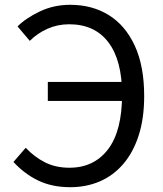

<svg xmlns="http://www.w3.org/2000/svg" viewBox="-20 -766 678 799"><path d="M272 13Q197 13 139.5 -14.5Q82 -42 36 -92L87 -151Q124 -112 168 -90Q212 -68 269 -68Q371 -68 429.5 -144.5Q488 -221 488 -373Q488 -515 431 -590Q374 -665 268 -665Q220 -665 178 -646.5Q136 -628 104 -596L53 -656Q88 -691 146 -718.5Q204 -746 272 -746Q364 -746 433 -703Q502 -660 541 -575.5Q580 -491 580 -366Q580 -273 557 -202Q534 -131 492.5 -83Q451 -35 395 -11Q339 13 272 13ZM179 -346V-425H535V-346Z"/></svg>

Font: Farlight84_Sys_V01
Style: Regular
Weight: 400
Designer: Ryoko NISHIZUKA  (kana, bopomofo & ideographs); Paul D. Hunt (Latin, Greek & Cyrillic); Sandoll Communications , Soo-you
Foundry: Adobe
Version: Version 2.004;October 29, 2024;FontCreator 14.0.0.2814 64-bi